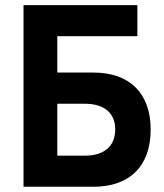

<svg xmlns="http://www.w3.org/2000/svg" viewBox="-20 -713 626 733"><path d="M69.8 0H336.9C475.6 0 555.2 -79.6 555.2 -218.3C555.2 -356.4 475.6 -436 336.9 -436H198.7V-574.7H504.4V-693.4H69.8ZM198.7 -118.7V-316.9H304.7C377.9 -316.9 419.9 -281.2 419.9 -218.8C419.9 -155.3 377.9 -118.7 304.7 -118.7Z"/></svg>

Font: CaskaydiaCove Nerd Font
Style: Bold
Weight: 700
Designer: Aaron Bell
Foundry: Saja Typeworks
Version: Version 2111.1;Nerd Fonts 2.3.0